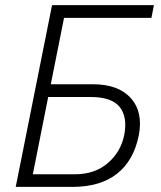

<svg xmlns="http://www.w3.org/2000/svg" viewBox="-20 -731 628 751"><path d="M572.3 -661.1H230.5L178.7 -401.4H343.8Q443.4 -401.4 491.9 -346.9Q540.5 -292.5 522.9 -201.7Q502.9 -102.5 437.5 -51.3Q372.1 0 263.7 0H41.5L183.6 -710.9H582ZM168.5 -351.6 108.4 -49.3H273.4Q350.6 -49.3 401.6 -93Q452.6 -136.7 465.8 -202.6Q479.5 -272 448.7 -311.8Q418 -351.6 334 -351.6Z"/></svg>

Font: Franko
Style: Light Italic
Weight: 300
Designer: Google
Version: Version 1.200310; 2013